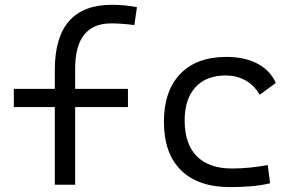

<svg xmlns="http://www.w3.org/2000/svg" viewBox="-20 -762 1212 792"><path d="M206.1 0V-320.3H37.1V-395.5H206.1V-473.6Q206.1 -742.2 441.4 -742.2Q495.6 -742.2 544.9 -732.4L534.2 -658.7Q479 -665.5 438.5 -665.5Q290 -665.5 290 -478.5V-395.5H507.8V-320.3H290V0Z M928.7 9.8Q797.4 9.8 726.8 -59.6Q656.2 -128.9 656.2 -259.8Q656.2 -386.7 723.4 -457Q790.5 -527.3 915 -527.3Q989.3 -527.3 1042.2 -499.3Q1095.2 -471.2 1117.7 -419.9L1051.3 -371.1Q1027.8 -411.6 991.2 -431.2Q954.6 -450.7 911.1 -450.7Q830.6 -450.7 786.1 -402.1Q741.7 -353.5 741.7 -264.6Q741.7 -168 792 -117.4Q842.3 -66.9 937 -66.9Q974.6 -66.9 1011.7 -70.8Q1048.8 -74.7 1084.5 -81.1L1094.2 -5.9Q1054.2 3.4 1011.7 6.6Q969.2 9.8 928.7 9.8Z"/></svg>

Font: Cascadia Mono NF SemiLight
Style: Regular
Weight: 350
Monospace: yes
Designer: Aaron Bell
Foundry: Saja Typeworks
Version: Version 2404.023; ttfautohint (v1.8.4)